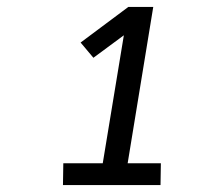

<svg xmlns="http://www.w3.org/2000/svg" viewBox="-20 -858 640 555"><path d="M444 -323H162L163 -386H277L338 -756L250 -691L213 -735L351 -838H423L349 -386H445Z"/></svg>

Font: Iosevka HT Extended
Style: Italic
Weight: 400
Width: 7
Italic angle: -9°
Monospace: yes
Designer: Belleve Invis
Foundry: Belleve Invis
Version: Version 32.3.0; ttfautohint (v1.8.4)